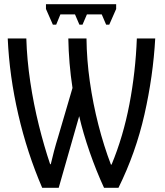

<svg xmlns="http://www.w3.org/2000/svg" viewBox="-20 -898 788 919"><path d="M182 1Q110 -166 67.5 -350Q25 -534 17 -714H106Q109 -612 125 -505.5Q141 -399 166 -298.5Q191 -198 220 -112H223Q229 -139 238.5 -174.5Q248 -210 258 -242L327 -477Q309 -595 307 -714H394Q395 -613 410 -507.5Q425 -402 451 -300.5Q477 -199 511 -110H514Q570 -245 599.5 -399.5Q629 -554 635 -714H723Q713 -534 671.5 -350.5Q630 -167 547 1H478Q441 -79 409.5 -169.5Q378 -260 359 -342L261 1ZM536 -878V-855L503 -780H488L467 -829H396L375 -780H360L339 -829H269L249 -780H233L200 -855V-878Z"/></svg>

Font: Avrile Sans Condensed
Style: Regular
Weight: 400
Width: 3
Designer: Monotype Design Team
Foundry: Monotype Imaging Inc.
Version: Version 2.001;September 10, 2019;FontCreator 11.5.0.2425 64-